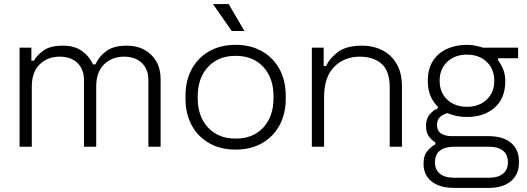

<svg xmlns="http://www.w3.org/2000/svg" viewBox="-20 -720 2584 942"><path d="M76 0V-486H134V-422H146Q161 -449 194 -472.5Q227 -496 288 -496Q347 -496 383.5 -469Q420 -442 436 -404H448Q465 -442 501 -469Q537 -496 602 -496Q652 -496 689 -475.5Q726 -455 747 -418.5Q768 -382 768 -333V0H708V-327Q708 -379 676.5 -410.5Q645 -442 588 -442Q530 -442 491 -404.5Q452 -367 452 -295V0H392V-327Q392 -379 360.5 -410.5Q329 -442 272 -442Q214 -442 175 -404.5Q136 -367 136 -295V0Z M890 -237V-249Q890 -324 920.5 -380.5Q951 -437 1006.5 -468.5Q1062 -500 1136 -500Q1210 -500 1265.5 -468.5Q1321 -437 1351.5 -380.5Q1382 -324 1382 -249V-237Q1382 -162 1351.5 -105.5Q1321 -49 1265.5 -17.5Q1210 14 1136 14Q1062 14 1006.5 -17.5Q951 -49 920.5 -105.5Q890 -162 890 -237ZM1322 -239V-247Q1322 -337 1272 -391.5Q1222 -446 1136 -446Q1051 -446 1000.5 -391.5Q950 -337 950 -247V-239Q950 -149 1000.5 -94.5Q1051 -40 1136 -40Q1222 -40 1272 -94.5Q1322 -149 1322 -239ZM1117 -568 1025 -700H1102L1179 -568Z M1510 0V-486H1568V-396H1580Q1598 -435 1639 -465.5Q1680 -496 1758 -496Q1811 -496 1855 -474Q1899 -452 1925.5 -407.5Q1952 -363 1952 -296V0H1892V-292Q1892 -372 1852 -407Q1812 -442 1745 -442Q1670 -442 1620 -392.5Q1570 -343 1570 -243V0Z M2208 202Q2160 202 2126.5 187.5Q2093 173 2075.5 146.5Q2058 120 2058 84Q2058 42 2077.5 20Q2097 -2 2116 -12V-22Q2099 -31 2084.5 -50.5Q2070 -70 2070 -102Q2070 -137 2088 -158.5Q2106 -180 2128 -188V-208L2184 -167Q2161 -163 2142.5 -149Q2124 -135 2124 -107Q2124 -79 2143.5 -65.5Q2163 -52 2197 -52H2378Q2447 -52 2486.5 -19.5Q2526 13 2526 72V78Q2526 136 2486.5 169Q2447 202 2378 202ZM2380 152Q2423 152 2447.5 132.5Q2472 113 2472 76Q2472 38 2447.5 19Q2423 0 2380 0H2206Q2163 0 2138.5 19Q2114 38 2114 76Q2114 113 2138.5 132.5Q2163 152 2206 152ZM2405 -324Q2405 -382 2367.5 -417Q2330 -452 2271 -452Q2212 -452 2174.5 -417Q2137 -382 2137 -324Q2137 -266 2174.5 -231Q2212 -196 2271 -196Q2330 -196 2367.5 -231Q2405 -266 2405 -324ZM2079 -322V-326Q2079 -382 2104 -421Q2129 -460 2172.5 -480Q2216 -500 2271 -500Q2294 -500 2314.5 -495.5Q2335 -491 2350 -486H2522V-434H2424V-424Q2439 -404 2449 -379Q2459 -354 2459 -322Q2459 -237 2406.5 -191.5Q2354 -146 2271 -146Q2216 -146 2172.5 -166.5Q2129 -187 2104 -226.5Q2079 -266 2079 -322Z"/></svg>

Font: Space Grotesk Frontify Light
Style: Regular
Weight: 300
Designer: Florian Karsten
Version: Version 2.000